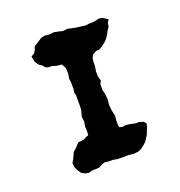

<svg xmlns="http://www.w3.org/2000/svg" viewBox="-100 -590 641 685"><g transform="rotate(-20 220.0 -248.0)"><path d="M143 -505 158 -503 177 -505 193 -502 209 -498 227 -500 245 -496 261 -493 278 -491 292 -489 308 -491H320L333 -493L344 -496L356 -495L367 -488L377 -482L370 -471L368 -457L360 -446L354 -434L347 -423L339 -413L329 -405L320 -398L309 -392L297 -391L290 -387L281 -382L276 -371L274 -356V-340L271 -323V-304L276 -286L270 -274V-251L274 -236L276 -217L274 -194L276 -172L281 -151L279 -130V-116L281 -107L292 -104L306 -106L322 -104L339 -100H354L370 -95L377 -86L375 -75L370 -64L365 -50L358 -38L349 -25L339 -16L327 -7L316 -2L299 0L278 -2H236L220 -5H205L189 -7L177 -3L165 4L150 5H137L125 9L111 7L98 0L89 -12L82 -27L80 -43L89 -59L98 -79L113 -93L125 -106L137 -107L148 -109L157 -114L167 -118L168 -132L167 -149L170 -168L168 -188L174 -210L175 -227V-267L172 -279L174 -290V-316L172 -330L175 -349L174 -371L165 -387L146 -389L130 -394H116L106 -398L98 -408L87 -415L78 -428L75 -439L73 -451L85 -458L92 -469L96 -481L129 -502Z"/></g></svg>

Font: Tagesschrift
Style: Regular
Weight: 400
Designer: Yanone
Version: Version 2.000; ttfautohint (v1.8.4.7-5d5b)